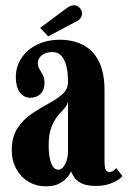

<svg xmlns="http://www.w3.org/2000/svg" viewBox="-20 -678 472 710"><path d="M148.5 11Q114.5 11 86.2 -5.5Q58 -22 40.8 -52.2Q23.5 -82.5 23.5 -123.5Q23.5 -172 44.5 -203.8Q65.5 -235.5 96.5 -256.8Q127.5 -278 158.5 -294.5Q189.5 -311 210.5 -329.5Q231.5 -348 231.5 -374.5Q231.5 -410 225 -435Q218.5 -460 205.8 -472.8Q193 -485.5 173.5 -485.5Q149.5 -485.5 134.8 -473.8Q120 -462 120 -445.5Q120 -432 126.2 -422Q132.5 -412 138.5 -401Q144.5 -390 144.5 -371Q144.5 -345.5 130 -331Q115.5 -316.5 92 -316.5Q68 -316.5 53.2 -336.8Q38.5 -357 38.5 -392.5Q38.5 -432 59.5 -463.5Q80.5 -495 117.5 -513Q154.5 -531 202 -531Q250 -531 287.2 -511.8Q324.5 -492.5 345.5 -451.2Q366.5 -410 366.5 -343V-86.5Q366.5 -60 370.5 -51Q374.5 -42 383.5 -42Q393.5 -42 400 -47.5Q406.5 -53 410 -56.5L432.5 -27Q423.5 -14.5 397 -2.5Q370.5 9.5 335.5 9.5Q300 9.5 281 -0.2Q262 -10 254 -23Q246 -36 242.5 -44.5Q241 -38.5 231.2 -25.2Q221.5 -12 201.8 -0.5Q182 11 148.5 11ZM195 -50.5Q206 -50.5 214.2 -60.5Q222.5 -70.5 227 -86.5Q231.5 -102.5 231.5 -120V-304Q229.5 -290 218.5 -278Q207.5 -266 194 -250Q180.5 -234 170.2 -208Q160 -182 160 -140.5Q160 -96 169.8 -73.2Q179.5 -50.5 195 -50.5ZM158.5 -543.5 128.5 -575 224.5 -646.5Q232 -652 239 -655.2Q246 -658.5 252.5 -658.5Q262 -658.5 269 -653.8Q276 -649 280 -642Q283.5 -635.5 283.5 -628Q283.5 -618.5 277.2 -610Q271 -601.5 257 -596Z"/></svg>

Font: Imbue Thin 10pt ExtraBold
Style: Regular
Weight: 800
Version: Version 1.102